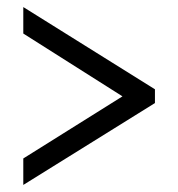

<svg xmlns="http://www.w3.org/2000/svg" viewBox="-20 -630 505 544"><path d="M46 -106 419 -338V-377L46 -610V-535L327 -357L46 -181Z"/></svg>

Font: Noto Serif Bengali Condensed
Style: Bold
Weight: 700
Width: 3
Designer: Juan Bruce, Universal Thirst, Indian Type Foundry and the Monotype Design Team.
Foundry: Monotype Imaging Inc.
Version: Version 2.003